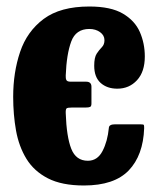

<svg xmlns="http://www.w3.org/2000/svg" viewBox="-20 -555 484 590"><path d="M20.5 -257.5Q20.5 -332.5 41.8 -395.5Q63 -458.5 114.2 -496.8Q165.5 -535 254.5 -535Q320.5 -535 357.5 -513.2Q394.5 -491.5 409.8 -456.5Q425 -421.5 425 -381.5Q425 -334.5 401 -308.5Q377 -282.5 340.5 -282.5Q309 -282.5 289.2 -300.2Q269.5 -318 269.5 -353Q269.5 -378.5 277.2 -390.2Q285 -402 293 -410Q301 -418 301 -431.5Q301 -446.5 287.5 -456.2Q274 -466 254.5 -466Q213 -466 198.8 -427.2Q184.5 -388.5 182 -323Q181.5 -314 184 -309Q186.5 -304 197 -304H244.5Q261 -304 261 -288.5V-237Q261 -228.5 257 -226.5Q253 -224.5 242 -224.5H200Q187.5 -224.5 184.5 -221.8Q181.5 -219 182 -207Q184.5 -134.5 199 -97.8Q213.5 -61 250 -61Q279.5 -61 295 -90.8Q310.5 -120.5 314.5 -162Q315 -173 333.5 -173H410.5Q421 -173 422 -171Q423 -169 423 -161Q420 -77.5 375.5 -31.2Q331 15 238 15Q170 15 127.2 -7Q84.5 -29 61.2 -67Q38 -105 29.2 -154Q20.5 -203 20.5 -257.5Z"/></svg>

Font: Besley* Condensed
Style: Bold
Weight: 700
Width: 3
Designer: Owen Earl
Foundry: indestructible type*
Version: Version 3.000; ttfautohint (v1.8.3)